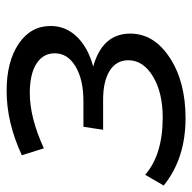

<svg xmlns="http://www.w3.org/2000/svg" viewBox="-22 -554 580 580"><g transform="rotate(-90 268.0 -264.0)"><path d="M201 6.5Q79 6.5 -2.5 -59.5L30 -115.5Q90.5 -62.5 203 -62.5Q278.5 -62.5 327.2 -92Q376 -121.5 376 -166.5Q376 -202.5 344.5 -222.5Q313 -242.5 256.5 -242.5H166L175 -302H252.5Q317.5 -302 357.2 -325.8Q397 -349.5 397 -388.5Q397 -424 365.5 -444Q334 -464 277 -464Q202.5 -464 110 -421.5L89 -488Q188 -534 283.5 -534Q371.5 -534 425.5 -497.8Q479.5 -461.5 479.5 -401Q479.5 -355.5 447 -321.8Q414.5 -288 357 -272.5Q456.5 -244.5 456.5 -160.5Q456.5 -89 383.8 -41.2Q311 6.5 201 6.5Z"/></g></svg>

Font: Argentum Sans Light
Style: Italic
Weight: 300
Italic angle: -11.3°
Designer: Julieta Ulanovsky (font), Owen Earl (portions from Jones font), Cristiano Sobral (main changes and remaster)
Foundry: Julieta Ulanovsky (font), Owen Earl (portions from Jones font), Cristiano Sobral (main changes and remaster)
Version: Version 3.127